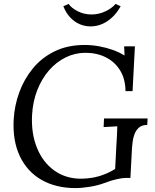

<svg xmlns="http://www.w3.org/2000/svg" viewBox="-20 -946 793 982"><path d="M366 16Q266 16 192.5 -26Q119 -68 81.5 -147Q44 -226 50 -335Q54 -406 78.5 -473.5Q103 -541 148 -596Q193 -651 259.5 -683.5Q326 -716 413 -716Q449 -716 485.5 -709.5Q522 -703 556 -691Q590 -679 617 -662L615 -709H670L658 -480H622Q621 -543 594 -586.5Q567 -630 521 -653Q475 -676 417 -676Q364 -676 316 -652.5Q268 -629 231 -586.5Q194 -544 171 -486Q148 -428 144 -358Q139 -264 169 -190Q199 -116 257.5 -74Q316 -32 395 -32Q422 -32 452 -37Q482 -42 512 -53.5Q542 -65 569 -82L575 -199Q577 -225 578 -250Q579 -275 580 -300Q563 -299 545 -298Q527 -297 510 -296L512 -340H735L733 -307Q705 -307 689.5 -292.5Q674 -278 667 -257.5Q660 -237 658 -217.5Q656 -198 655 -188L647 -36H623Q607 -36 579 -30Q551 -24 514 -10Q483 2 441 9Q399 16 366 16ZM443 -811Q413 -811 386 -823Q359 -835 338 -858Q317 -881 304 -914L331 -926Q345 -905 377.5 -888.5Q410 -872 448 -872Q486 -872 520 -888.5Q554 -905 571 -926L597 -914Q579 -881 554.5 -858Q530 -835 502 -823Q474 -811 443 -811Z"/></svg>

Font: Lora Italic
Style: Italic
Weight: 400
Italic angle: -3°
Designer: Olga Karpushina, Alexei Vanyashin (Cyrillic)
Foundry: Cyreal
Version: Version 2.210; ttfautohint (v1.8.1.43-b0c9)